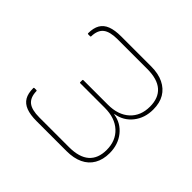

<svg xmlns="http://www.w3.org/2000/svg" viewBox="-92 -722 965 965"><g transform="rotate(-45 391.0 -239.5)"><path d="M236 12Q190 12 157 -7Q124 -26 107 -62Q90 -98 90 -149V-362Q90 -407 101 -435.5Q112 -464 135 -477.5Q158 -491 196 -491Q200 -491 200 -487V-473Q200 -469 196 -469Q152 -468 132.5 -443.5Q113 -419 113 -365V-154Q113 -82 144.5 -46Q176 -10 237 -10Q302 -10 341 -52Q380 -94 380 -167V-341Q380 -345 383 -345H398Q402 -345 402 -341V-167Q402 -94 440.5 -52Q479 -10 545 -10Q606 -10 637.5 -46Q669 -82 669 -154V-365Q669 -419 649.5 -443.5Q630 -468 586 -469Q582 -469 582 -473V-487Q582 -491 586 -491Q623 -491 646.5 -477.5Q670 -464 681 -435.5Q692 -407 692 -362V-149Q692 -98 674.5 -62Q657 -26 625 -7Q593 12 546 12Q486 12 443.5 -21.5Q401 -55 392 -110H390Q382 -56 339.5 -22Q297 12 236 12Z"/></g></svg>

Font: Sofia Sans Thin
Style: Regular
Weight: 250
Designer: Botio Nikoltchev, Ani Petrova
Foundry: lettersoup
Version: Version 4.101